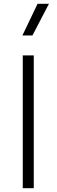

<svg xmlns="http://www.w3.org/2000/svg" viewBox="-20 -992 298 1012"><path d="M100 0V-700H158V0ZM98 -805 178 -972H238L151 -805Z"/></svg>

Font: Geologica Thin
Style: Regular
Weight: 100
Designer: Sindre Bremnes, Frode Helland
Foundry: Monokrom Skriftforlag AS
Version: Version 1.010; ttfautohint (v1.8.4.7-5d5b);gftools[0.9.28]